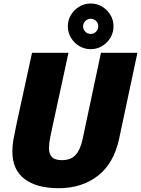

<svg xmlns="http://www.w3.org/2000/svg" viewBox="-20 -1030 782 1064"><path d="M640.5 -262.5Q611.5 -125 522.5 -56Q433.5 13 306 13Q182.5 13 115.5 -38.5Q48.5 -90 48.5 -190.5Q48.5 -223 54.2 -255.5Q60 -288 71 -340L157.5 -737.5H359.5L266.5 -308.5Q261 -283.5 257.8 -266.2Q254.5 -249 253 -235.8Q251.5 -222.5 251.5 -208.5Q251.5 -176.5 268 -159.5Q284.5 -142.5 322.5 -142.5Q373.5 -142.5 399.5 -172Q425.5 -201.5 437.5 -257.5L539.5 -737.5H741.5ZM482.5 -842Q500 -842 512.2 -854.2Q524.5 -866.5 524.5 -884Q524.5 -901.5 512.2 -913.8Q500 -926 482.5 -926Q465.5 -926 453 -913.8Q440.5 -901.5 440.5 -884Q440.5 -866.5 452.8 -854.2Q465 -842 482.5 -842ZM482.5 -757.5Q448 -757.5 419.2 -774.8Q390.5 -792 373.2 -820.8Q356 -849.5 356 -884Q356 -919 373.2 -947.5Q390.5 -976 419.2 -993.2Q448 -1010.5 482.5 -1010.5Q517.5 -1010.5 546 -993.2Q574.5 -976 591.8 -947.5Q609 -919 609 -884.5Q609 -849.5 591.8 -820.8Q574.5 -792 546 -774.8Q517.5 -757.5 482.5 -757.5Z"/></svg>

Font: Epilogue Black
Style: Italic
Weight: 900
Italic angle: -12°
Designer: Tyler Finck
Foundry: Etcetera Type Co
Version: Version 2.111